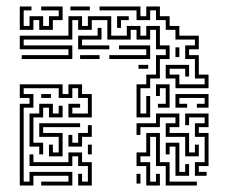

<svg xmlns="http://www.w3.org/2000/svg" viewBox="-20 -566 708 592"><path d="M41 -474V-546H77V-534H53V-486H71V-516H113V-486H131V-516H161V-534H107V-546H173V-504H143V-474H101V-504H83V-474ZM197 -534V-546H257V-534ZM521 -294V-324H491V-366H563V-330H551V-354H503V-336H533V-306H611V-324H581V-384H551V-426H581V-444H521V-474H491V-504H461V-534H443V-504H401V-534H287V-546H413V-516H431V-546H473V-516H503V-486H533V-456H593V-414H563V-396H593V-336H623V-294ZM401 -204V-306H431V-336H461V-396H491V-414H461V-474H443V-444H401V-474H383V-444H311V-504H263V-474H221V-504H203V-444H53V-426H203V-384H47V-396H191V-414H41V-456H191V-516H233V-486H251V-516H323V-456H371V-486H413V-456H431V-486H473V-426H503V-384H473V-324H443V-294H413V-216H431V-270H443V-204ZM341 -480V-516H377V-504H353V-480ZM221 -414V-456H281V-480H293V-444H233V-426H317V-414ZM317 -384V-396H431V-414H347V-426H443V-384ZM521 -390V-420H533V-390ZM227 -384V-396H287V-384ZM407 -354V-366H437V-354ZM41 6V-246H71V-264H41V-306H173V-276H191V-306H233V-276H263V-204H191V-246H227V-234H203V-216H251V-264H221V-294H203V-264H161V-294H53V-276H83V-234H53V-6H71V-36H203V6H107V-6H191V-24H83V6ZM467 -234V-246H491V-294H473V-270H461V-306H503V-234ZM107 -264V-276H137V-264ZM521 -234V-276H623V-234H587V-246H611V-264H533V-246H557V-234ZM101 -90V-114H71V-216H101V-246H143V-216H161V-240H173V-204H131V-234H113V-204H83V-126H113V-90ZM551 -84V-144H491V-186H521V-204H473V-174H413V-150H401V-186H461V-216H533V-174H503V-156H563V-96H581V-120H593V-84ZM581 -24V-66H611V-144H581V-186H611V-204H563V-180H551V-216H623V-174H593V-156H623V-54H593V-36H617V-24ZM131 -84V-120H143V-96H161V-144H101V-186H227V-174H113V-156H173V-84ZM191 -114V-150H203V-126H221V-156H251V-180H263V-144H233V-114ZM431 6V-54H401V-96H431V-156H473V-66H503V-6H587V6H491V-54H461V-144H443V-84H413V-66H443V-6H461V-30H473V6ZM521 -24V-114H503V-90H491V-126H533V-36H551V-60H563V-24ZM251 -90V-120H263V-90ZM221 6V-30H233V-6H251V-54H221V-84H203V-54H71V-90H83V-66H191V-96H233V-66H263V6ZM401 0V-30H413V0Z"/></svg>

Font: Rubik Maze
Style: Regular
Weight: 400
Designer: Hubert and Fischer, NaN
Foundry: Hubert and Fischer, NaN
Version: Version 2.200